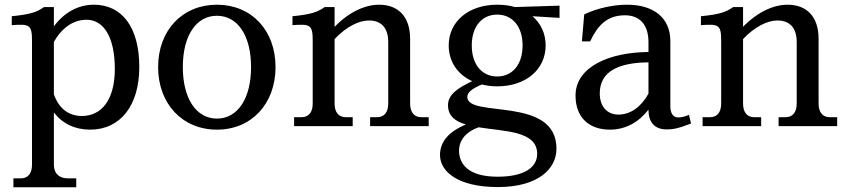

<svg xmlns="http://www.w3.org/2000/svg" viewBox="-20 -536 3593 816"><path d="M209 164V-58C245 -11 298 15 363 15C492 15 572 -88 572 -251C572 -421 498 -516 379 -516C311 -516 252 -482 209 -424V-506H167C136 -484 109 -475 30 -467V-429C106 -435 116 -430 116 -363V164C116 201 99 222 69 222H37V260H304V222H268C231 222 209 201 209 164ZM209 -135V-358C244 -419 292 -452 348 -452C419 -452 468 -381 468 -243C468 -111 411 -43 328 -43C272 -43 230 -75 209 -135Z M902 -32C814 -32 757 -117 757 -251C757 -385 814 -469 902 -469C990 -469 1047 -385 1047 -251C1047 -117 990 -32 902 -32ZM652 -251C652 -95 755 15 902 15C1049 15 1151 -95 1151 -251C1151 -407 1049 -516 902 -516C755 -516 652 -407 652 -251Z M1402 -96V-370C1452 -423 1506 -449 1548 -449C1601 -449 1630 -417 1630 -357V-96C1630 -59 1613 -38 1583 -38H1553V0H1802V-38H1770C1740 -38 1723 -59 1723 -96V-371C1723 -466 1672 -516 1591 -516C1535 -516 1466 -488 1402 -422V-506H1360C1329 -484 1302 -475 1223 -467V-429C1299 -435 1309 -430 1309 -363V-96C1309 -59 1292 -38 1262 -38H1230V0H1479V-38H1449C1419 -38 1402 -59 1402 -96Z M2093 -211C2028 -211 1985 -262 1985 -343C1985 -423 2028 -474 2093 -474C2158 -474 2201 -423 2201 -343C2201 -262 2158 -211 2093 -211ZM1850 123C1850 191 1923 259 2096 259C2268 259 2345 181 2345 96C2345 -131 1966 -32 1966 -124C1966 -142 1983 -158 2028 -177C2048 -172 2070 -169 2093 -169C2215 -169 2299 -241 2299 -343C2299 -394 2278 -437 2243 -467L2358 -460V-512L2168 -506C2145 -513 2120 -516 2093 -516C1972 -516 1887 -445 1887 -343C1887 -274 1925 -219 1987 -191C1925 -162 1884 -134 1884 -89C1884 -43 1915 -20 1960 -7C1886 24 1850 67 1850 123ZM1931 104C1931 59 1962 23 2014 5C2123 23 2263 19 2263 118C2263 175 2209 215 2095 215C1965 215 1931 157 1931 104Z M2645 -516C2587 -516 2521 -502 2463 -475L2453 -360H2488C2520 -428 2560 -471 2636 -471C2698 -471 2736 -432 2736 -357V-315C2572 -314 2426 -253 2426 -130C2426 -37 2483 15 2572 15C2639 15 2695 -17 2736 -70V-69C2736 -19 2760 14 2813 14C2839 14 2860 11 2917 -11L2908 -48C2887 -39 2875 -37 2862 -37C2841 -37 2829 -54 2829 -85V-361C2829 -463 2755 -516 2645 -516ZM2529 -139C2529 -233 2610 -270 2736 -271V-138C2705 -82 2660 -49 2608 -49C2561 -49 2529 -83 2529 -139Z M3138 -96V-370C3188 -423 3242 -449 3284 -449C3337 -449 3366 -417 3366 -357V-96C3366 -59 3349 -38 3319 -38H3289V0H3538V-38H3506C3476 -38 3459 -59 3459 -96V-371C3459 -466 3408 -516 3327 -516C3271 -516 3202 -488 3138 -422V-506H3096C3065 -484 3038 -475 2959 -467V-429C3035 -435 3045 -430 3045 -363V-96C3045 -59 3028 -38 2998 -38H2966V0H3215V-38H3185C3155 -38 3138 -59 3138 -96Z"/></svg>

Font: LT Superior Serif Medium
Style: Regular
Weight: 500
Designer: Daniel Lyons
Foundry: LyonsType
Version: Version 2.120;FEAKit 1.0